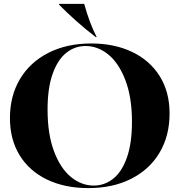

<svg xmlns="http://www.w3.org/2000/svg" viewBox="-20 -950 925 985"><path d="M31 -344Q31 -458 82.5 -544.5Q134 -631 228.5 -679Q323 -727 448 -727Q567 -727 658 -683.5Q749 -640 799.5 -559Q850 -478 850 -368Q850 -254 799 -167.5Q748 -81 653.5 -33Q559 15 433 15Q313 15 222 -28.5Q131 -72 81 -153Q31 -234 31 -344ZM461 2Q516 2 560.5 -33Q605 -68 631 -141.5Q657 -215 657 -325Q657 -450 623.5 -538Q590 -626 536 -670Q482 -714 419 -714Q364 -714 320 -679Q276 -644 250 -571Q224 -498 224 -388Q224 -262 257 -174Q290 -86 344 -42Q398 2 461 2ZM283 -926V-930H412Q440 -829 476 -760H471Q422 -797 371 -842.5Q320 -888 283 -926Z"/></svg>

Font: Nyght Serif Bold
Style: Regular
Weight: 700
Designer: Maksym Kobuzan
Version: Version 0.410